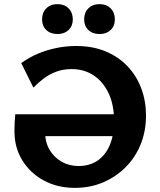

<svg xmlns="http://www.w3.org/2000/svg" viewBox="-20 -896 778 931"><path d="M343 15Q259 15 193 -20.5Q127 -56 88.5 -118Q50 -180 50 -260Q50 -281 51 -301Q52 -321 54 -342L204 -311Q201 -300 200 -283Q199 -266 199 -254Q199 -206 220.5 -169.5Q242 -133 278.5 -112Q315 -91 361 -91Q415 -91 453.5 -117.5Q492 -144 512.5 -193Q533 -242 533 -310Q533 -388 506.5 -444Q480 -500 434 -530.5Q388 -561 327 -561Q288 -561 254.5 -549Q221 -537 193.5 -516.5Q166 -496 142 -471L83 -590Q120 -617 163.5 -635.5Q207 -654 254.5 -663.5Q302 -673 349 -673Q430 -673 493 -646.5Q556 -620 599.5 -573.5Q643 -527 665.5 -466Q688 -405 688 -336Q688 -260 662 -196Q636 -132 589 -85Q542 -38 479.5 -11.5Q417 15 343 15ZM139 -236 54 -342H579V-236ZM259 -731Q225 -731 204.5 -750.5Q184 -770 184 -802Q184 -835 204.5 -855.5Q225 -876 259 -876Q292 -876 312.5 -855.5Q333 -835 333 -802Q333 -770 312.5 -750.5Q292 -731 259 -731ZM463 -731Q429 -731 408.5 -750.5Q388 -770 388 -802Q388 -835 408.5 -855.5Q429 -876 463 -876Q496 -876 516.5 -855.5Q537 -835 537 -802Q537 -770 516.5 -750.5Q496 -731 463 -731Z"/></svg>

Font: Ysabeau Infant ExtraBold
Style: Regular
Weight: 800
Designer: Christian Thalmann (Catharsis Fonts)
Version: Version 2.001;gftools[0.9.30]; featfreeze: ss01,ss02,lnum